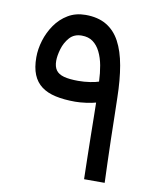

<svg xmlns="http://www.w3.org/2000/svg" viewBox="-76 -711 634 771"><g transform="rotate(10 241.0 -325.5)"><path d="M227.1 -384.8Q190.9 -384.8 168.7 -390.9Q146.5 -397 136.5 -411.1Q126.5 -425.3 126.5 -449.2Q126.5 -469.7 134.5 -497.3Q142.6 -524.9 160.9 -545.7Q179.2 -566.4 210.4 -566.4Q237.8 -566.4 256.1 -553Q274.4 -539.6 286.1 -515.9Q297.9 -492.2 303.5 -461.7Q309.1 -431.2 310.5 -396.5Q298.8 -392.1 275.1 -388.4Q251.5 -384.8 227.1 -384.8ZM229.5 -300.3Q249 -300.3 273.9 -303.7Q298.8 -307.1 313.5 -311.5Q314 -293.5 314.5 -256.8Q314.9 -220.2 315.7 -174.8Q316.4 -129.4 317.4 -83.5Q318.4 -37.6 319.3 0H403.3Q401.9 -36.6 400.4 -82.5Q398.9 -128.4 397.7 -176.3Q396.5 -224.1 395.8 -268.1Q395 -312 394 -345.7Q392.6 -418.5 382.6 -475.3Q372.6 -532.2 351.6 -571.3Q330.6 -610.4 296.1 -630.6Q261.7 -650.9 211.4 -650.9Q170.9 -650.9 139.9 -632.3Q108.9 -613.8 87.9 -583.5Q66.9 -553.2 56.2 -518.1Q45.4 -482.9 45.4 -449.2Q45.4 -407.2 57.1 -378.7Q68.8 -350.1 92 -332.8Q115.2 -315.4 149.7 -307.9Q184.1 -300.3 229.5 -300.3Z"/></g></svg>

Font: Vazirmatn
Style: Regular
Weight: 400
Designer: Saber Rastikerdar
Foundry: Saber Rastikerdar
Version: Version 33.003;September 2, 2022;FontCreator 14.0.0.2862 64-